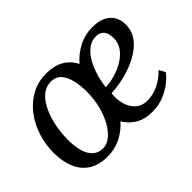

<svg xmlns="http://www.w3.org/2000/svg" viewBox="-104 -814 1075 1075"><g transform="rotate(-45 433.0 -277.0)"><path d="M240 10Q174.5 10 130.2 -17Q86 -44 63.5 -94.8Q41 -145.5 40 -216.5Q39.5 -283.5 59.8 -346Q80 -408.5 117.8 -457.5Q155.5 -506.5 208.2 -534.8Q261 -563 325.5 -563Q386.5 -563 429 -538.8Q471.5 -514.5 494.5 -468.5Q532 -512 582.2 -537.8Q632.5 -563.5 691 -563.5Q740 -563.5 771.5 -547.8Q803 -532 818.5 -505Q834 -478 834 -443.5Q835 -397 812 -361.8Q789 -326.5 751.2 -301Q713.5 -275.5 669 -259Q624.5 -242.5 581.5 -234.5Q538.5 -226.5 505.5 -225.5Q505 -219 504.2 -212Q503.5 -205 503.5 -198Q503.5 -160.5 516 -127.8Q528.5 -95 554 -74.5Q579.5 -54 618 -54Q664 -54 706.2 -74.5Q748.5 -95 783.5 -131.5L804 -94.5Q790 -74.5 760.2 -50Q730.5 -25.5 688.5 -7.8Q646.5 10 594.5 10Q533 10 492.5 -15Q452 -40 429.5 -79Q393.5 -38 345.2 -14Q297 10 240 10ZM254.5 -40.5Q284 -40.5 312 -62.5Q340 -84.5 363.2 -124.2Q386.5 -164 400.2 -217Q414 -270 414 -332.5Q414 -377.5 404.8 -418.5Q395.5 -459.5 373.2 -485.8Q351 -512 311 -512Q278 -512 251.8 -494.2Q225.5 -476.5 206.2 -446Q187 -415.5 174 -377.2Q161 -339 154.5 -296.5Q148 -254 148 -213.5Q148.5 -158 160.2 -119.5Q172 -81 195.8 -60.8Q219.5 -40.5 254.5 -40.5ZM507 -272Q543 -273.5 582.2 -285Q621.5 -296.5 656 -317.5Q690.5 -338.5 711.5 -368Q732.5 -397.5 732.5 -435Q732.5 -474 716.2 -493.5Q700 -513 668.5 -513Q632 -513 603.5 -490.2Q575 -467.5 554.8 -431Q534.5 -394.5 522.5 -352.8Q510.5 -311 507 -272Z"/></g></svg>

Font: Merriweather 28pt
Style: Italic
Weight: 400
Italic angle: -7.8°
Version: Version 2.101